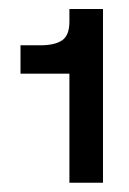

<svg xmlns="http://www.w3.org/2000/svg" viewBox="-20 -770 286 426"><path d="M134 -750H208.5V-364.5H134V-606.5H25.5V-669.5H69.5Q101.5 -669.5 117.8 -680.5Q134 -691.5 134 -722Z"/></svg>

Font: Overused Grotesk
Style: Regular
Weight: 450
Version: Version 0.004